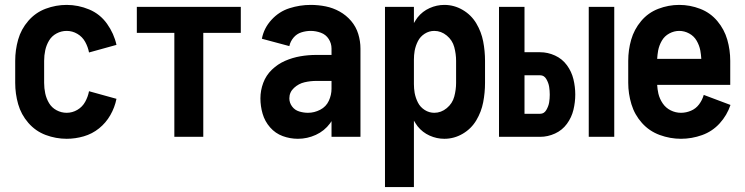

<svg xmlns="http://www.w3.org/2000/svg" viewBox="-20 -558 3040 783"><path d="M252 8Q208 8 166.5 -7.5Q125 -23 95.5 -57Q66 -91 54 -133.5Q42 -176 42 -220V-310Q42 -354 54 -396.5Q66 -439 95.5 -473Q125 -507 166.5 -522.5Q208 -538 252 -538Q299 -538 343.5 -519.5Q388 -501 416.5 -461Q445 -421 455 -375L343 -344Q339 -366 327.5 -387Q316 -408 295.5 -420Q275 -432 252 -432Q230 -432 210.5 -421.5Q191 -411 180 -392.5Q169 -374 164.5 -353Q160 -332 160 -310V-220Q160 -198 164.5 -177Q169 -156 180 -137.5Q191 -119 210.5 -108.5Q230 -98 252 -98Q275 -98 295.5 -110Q316 -122 327.5 -143Q339 -164 343 -186L455 -155Q448 -120 430 -88.5Q412 -57 384 -34.5Q356 -12 321.5 -2Q287 8 252 8Z M691 0V-424H538V-530H962V-424H809V0Z M1195 8Q1163 8 1133 -3Q1103 -14 1081.5 -38.5Q1060 -63 1051 -94Q1042 -125 1042 -157Q1042 -189 1053.5 -220Q1065 -251 1089 -274Q1113 -297 1143 -310Q1173 -323 1205 -328.5Q1237 -334 1270 -334H1332V-360Q1332 -381 1320.5 -399Q1309 -417 1288.5 -424.5Q1268 -432 1247 -432Q1228 -432 1209 -426Q1190 -420 1177 -404.5Q1164 -389 1160 -370L1048 -400Q1056 -443 1087 -477Q1118 -511 1160.5 -524.5Q1203 -538 1247 -538Q1278 -538 1308 -532Q1338 -526 1365 -511Q1392 -496 1412 -472.5Q1432 -449 1441 -419.5Q1450 -390 1450 -360V0H1332V-64L1326 -55Q1303 -24 1268 -8Q1233 8 1195 8ZM1236 -98Q1262 -98 1286 -110.5Q1310 -123 1321 -147Q1332 -171 1332 -196V-228H1270Q1246 -228 1222 -222.5Q1198 -217 1179 -199.5Q1160 -182 1160 -157Q1160 -139 1171 -124Q1182 -109 1200 -103.5Q1218 -98 1236 -98Z M1550 205V-530H1668V-464Q1675 -476 1683 -487Q1703 -512 1732 -525Q1761 -538 1792 -538Q1832 -538 1867 -517.5Q1902 -497 1922.5 -462.5Q1943 -428 1950.5 -389Q1958 -350 1958 -310V-220Q1958 -180 1950.5 -141Q1943 -102 1922.5 -67.5Q1902 -33 1867 -12.5Q1832 8 1792 8Q1761 8 1732 -5Q1703 -18 1683 -43Q1675 -54 1668 -66V205ZM1751 -98Q1779 -98 1802 -117Q1825 -136 1832.5 -164Q1840 -192 1840 -220V-310Q1840 -338 1832.5 -366Q1825 -394 1802 -413Q1779 -432 1751 -432Q1730 -432 1712 -420.5Q1694 -409 1684.5 -390.5Q1675 -372 1671 -351Q1668 -333 1668 -315V-215Q1668 -197 1671 -179Q1675 -158 1684.5 -139.5Q1694 -121 1712 -109.5Q1730 -98 1751 -98Z M2015 0V-530H2119V-345H2183Q2214 -345 2243.5 -331.5Q2273 -318 2292 -292Q2311 -266 2318.5 -235Q2326 -204 2326 -172.5Q2326 -141 2318.5 -110Q2311 -79 2292 -53Q2273 -27 2243.5 -13.5Q2214 0 2183 0ZM2381 0V-530H2485V0ZM2183 -94Q2199 -94 2208 -109.5Q2217 -125 2219.5 -140.5Q2222 -156 2222 -172Q2222 -188 2219.5 -204Q2217 -220 2208 -235.5Q2199 -251 2183 -251H2119V-94Z M2757 8Q2713 8 2670.5 -7.5Q2628 -23 2598 -56.5Q2568 -90 2555 -133Q2542 -176 2542 -220V-310Q2542 -354 2554 -396Q2566 -438 2594.5 -472Q2623 -506 2664.5 -522Q2706 -538 2750 -538Q2794 -538 2835.5 -522Q2877 -506 2905.5 -472Q2934 -438 2946 -396Q2958 -354 2958 -310V-212H2660Q2661 -194 2665 -176Q2670 -155 2682.5 -136.5Q2695 -118 2715 -108Q2735 -98 2757 -98Q2778 -98 2798 -106.5Q2818 -115 2831 -132.5Q2844 -150 2850 -171L2959 -130Q2945 -88 2915 -55Q2885 -22 2843 -7Q2801 8 2757 8ZM2660 -318H2840Q2839 -335 2836 -352Q2832 -373 2821 -392Q2810 -411 2790.5 -421.5Q2771 -432 2750 -432Q2729 -432 2709.5 -421.5Q2690 -411 2679 -392Q2668 -373 2664 -352Q2661 -335 2660 -318Z"/></svg>

Font: Iosevka SS01
Style: Bold
Weight: 700
Monospace: yes
Designer: Belleve Invis
Foundry: Belleve Invis
Version: 2.3.3; ttfautohint (v1.8.3)